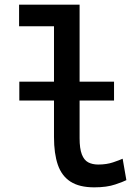

<svg xmlns="http://www.w3.org/2000/svg" viewBox="-20 -793 600 825"><path d="M385 12Q321 12 283 -12.5Q245 -37 228.5 -85Q212 -133 212 -204V-361H63V-442H212V-680H62V-773H322V-442H470V-361H322V-199Q322 -155 331.5 -130Q341 -105 359 -95.5Q377 -86 402 -86Q438 -86 466 -95.5Q494 -105 507 -111L523 -19Q512 -13 475.5 -0.5Q439 12 385 12Z"/></svg>

Font: Ubuntu Sans Mono Medium
Style: Regular
Weight: 500
Monospace: yes
Designer: Dalton Maag Ltd
Foundry: Dalton Maag Ltd
Version: Version 1.006